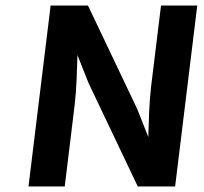

<svg xmlns="http://www.w3.org/2000/svg" viewBox="-20 -674 736 694"><path d="M250 -296C257 -356 258 -416 260 -475L300 -374L478 0H613L693 -654H562L526 -360C519 -300 518 -239 516 -179L476 -280L298 -654H163L83 0H214Z"/></svg>

Font: Falling Sky
Style: SeBdObl
Weight: 600
Designer: Paul D. Hunt
Foundry: Adobe Systems Incorporated
Version: Version 1.02